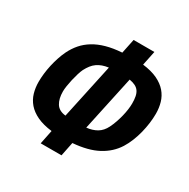

<svg xmlns="http://www.w3.org/2000/svg" viewBox="-168 -869 1047 1062"><g transform="rotate(30 356.0 -338.0)"><path d="M360.8 38.1H228L246.1 -50.8Q189.5 -57.6 151.4 -75.7Q113.3 -93.8 90.3 -120.4Q67.4 -147 57.6 -180.4Q47.9 -213.9 47.9 -251Q47.9 -275.4 51 -303.5Q54.2 -331.5 60.5 -359.9Q66.9 -388.2 75.9 -415.5Q85 -442.9 96.2 -465.8Q112.8 -499.5 136.2 -526.6Q159.7 -553.7 192.4 -573.7Q225.1 -593.8 268.3 -606Q311.5 -618.2 368.2 -622.1L387.2 -713.9H520L501 -622.1Q557.1 -615.2 595 -597.2Q632.8 -579.1 655.8 -552.5Q678.7 -525.9 688.5 -492.4Q698.2 -459 698.2 -421.9Q698.2 -393.6 694.1 -361.6Q689.9 -329.6 681.9 -297.6Q673.8 -265.6 661.6 -235.4Q649.4 -205.1 633.8 -180.2Q598.6 -124.5 537.1 -91.6Q475.6 -58.6 378.9 -50.8ZM513.2 -233.9Q523.4 -254.4 531.2 -277.1Q539.1 -299.8 544.7 -322.5Q550.3 -345.2 553.2 -366.5Q556.2 -387.7 556.2 -405.8Q556.2 -431.2 552.5 -449.7Q548.8 -468.3 539.8 -481.2Q530.8 -494.1 515.6 -501.7Q500.5 -509.3 478 -513.2L402.8 -163.1Q440.9 -167 468.8 -183.6Q496.6 -200.2 513.2 -233.9ZM227.1 -429.2Q220.2 -415 213.9 -394Q207.5 -373 202.4 -350.8Q197.3 -328.6 194.1 -307.6Q190.9 -286.6 190.9 -272Q190.9 -225.6 209 -196.5Q227.1 -167.5 270 -163.1L345.2 -513.2Q323.7 -510.3 306.4 -504.2Q289.1 -498 274.7 -488Q260.3 -478 248.8 -463.4Q237.3 -448.7 227.1 -429.2Z"/></g></svg>

Font: Clear Sans
Style: Bold Italic
Weight: 700
Italic angle: -12°
Foundry: Intel Corporation
Version: Version 1.00